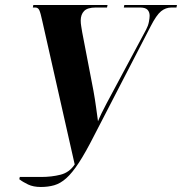

<svg xmlns="http://www.w3.org/2000/svg" viewBox="-20 -734 726 766"><path d="M57 -19 59 -28H145Q186 -28 221.5 -37Q257 -46 278 -78L149 -649Q142 -682 137 -693Q132 -704 121 -704H111L113 -714H409L407 -704H362Q329 -704 315.5 -690Q302 -676 302 -652Q302 -641 304 -629.5Q306 -618 308 -605L353 -371Q359 -338 363.5 -304.5Q368 -271 371 -250Q382 -278 405 -321L563 -616Q571 -631 574 -646.5Q577 -662 577 -671Q577 -686 568.5 -695Q560 -704 539 -704H474L476 -714H686L684 -704H664Q641 -704 622.5 -689Q604 -674 581 -629L355 -192Q321 -125 294.5 -84.5Q268 -44 244.5 -23Q221 -2 196.5 5Q172 12 143 12Q113 12 92 2Q71 -8 57 -19Z"/></svg>

Font: Noto Serif Display ExtraCondensed ExtraBold
Style: Italic
Weight: 800
Width: 2
Italic angle: -12°
Designer: Monotype Design Team
Foundry: Monotype Imaging Inc.
Version: Version 2.009